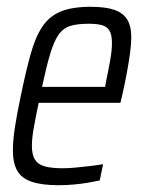

<svg xmlns="http://www.w3.org/2000/svg" viewBox="-20 -538 420 566"><path d="M153 8Q104 8 74 -2Q44 -12 31 -34.5Q18 -57 18 -95Q18 -124 24 -163Q30 -202 41 -254Q56 -327 70 -377.5Q84 -428 104.5 -459Q125 -490 159 -504Q193 -518 247 -518Q291 -518 317 -509Q343 -500 355 -480.5Q367 -461 367 -428Q367 -409 363.5 -382.5Q360 -356 354 -323.5Q348 -291 340 -256L335 -235H94Q85 -192 79.5 -161Q74 -130 74 -108Q74 -82 83 -67.5Q92 -53 112 -47.5Q132 -42 165 -42Q182 -42 203 -44Q224 -46 245 -48.5Q266 -51 284 -54L274 -6Q260 -3 240 0.5Q220 4 197 6Q174 8 153 8ZM104 -282H290L293 -300Q299 -328 304.5 -358.5Q310 -389 310 -411Q310 -436 302.5 -448Q295 -460 280 -464Q265 -468 241 -468Q208 -468 187 -461.5Q166 -455 152.5 -435.5Q139 -416 128 -379.5Q117 -343 104 -282Z"/></svg>

Font: Saira Condensed Light
Style: Italic
Weight: 300
Width: 3
Italic angle: -12°
Designer: Hector Gatti with collaboration of the Omnibus-Type team
Foundry: Omnibus-Type
Version: Version 1.101